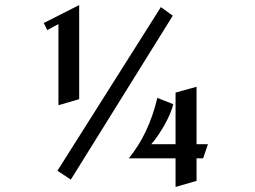

<svg xmlns="http://www.w3.org/2000/svg" viewBox="-20 -725 1008 759"><path d="M153 -634 167 -606 211 -630V-309L293 -333V-705ZM616 -697 207 -50 260 -15 663 -663ZM757 -382 674 -359V-155H578Q605 -186 630.5 -231.5Q656 -277 665 -313L602 -338Q568 -195 489 -99H674V14L757 -10V-99H783L802 -155H757Z"/></svg>

Font: Amita
Style: Bold
Weight: 700
Designer: Eduardo Rodriguez Tunni, Modular Infotech, Brian J. Bonislawsky
Foundry: Eduardo Rodriguez Tunni, Modular Infotech, Brian J. Bonislawsky
Version: Version 1.003